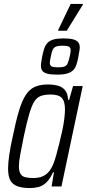

<svg xmlns="http://www.w3.org/2000/svg" viewBox="-20 -947 441 975"><path d="M133 8Q94 8 69 -1Q44 -10 32.5 -31Q21 -52 21 -91Q21 -119 27 -160.5Q33 -202 45 -255Q61 -334 76.5 -385Q92 -436 111 -465Q130 -494 157 -506Q184 -518 223 -518Q251 -518 273.5 -512Q296 -506 310 -489.5Q324 -473 326 -440H331L351 -510H400L292 0H242L254 -72H249Q234 -38 215.5 -20.5Q197 -3 176 2.5Q155 8 133 8ZM150 -43Q175 -43 194 -50.5Q213 -58 227 -74Q241 -90 251 -115Q258 -132 265.5 -159Q273 -186 281 -218Q289 -250 296 -282.5Q303 -315 306.5 -344Q310 -373 310 -391Q310 -433 293.5 -450Q277 -467 238 -467Q208 -467 188 -460Q168 -453 154.5 -432Q141 -411 128.5 -368.5Q116 -326 101 -255Q90 -200 83 -163Q76 -126 76 -103Q76 -78 84 -64.5Q92 -51 108.5 -47Q125 -43 150 -43ZM269 -568Q237 -568 219.5 -573Q202 -578 195 -587.5Q188 -597 188 -613Q188 -623 190 -634.5Q192 -646 194 -659Q199 -684 205 -701.5Q211 -719 222 -730Q233 -741 252 -746.5Q271 -752 302 -752Q334 -752 352 -747Q370 -742 377.5 -732Q385 -722 385 -706Q385 -697 382.5 -685.5Q380 -674 378 -659Q374 -635 367.5 -617Q361 -599 350 -589Q339 -579 320 -573.5Q301 -568 269 -568ZM274 -605Q297 -605 308 -609.5Q319 -614 324 -626Q329 -638 334 -660Q336 -670 337.5 -677.5Q339 -685 339 -691Q339 -705 330 -710Q321 -715 298 -715Q276 -715 264.5 -710.5Q253 -706 247.5 -694Q242 -682 238 -659Q236 -650 234.5 -642Q233 -634 233 -628Q233 -615 242 -610Q251 -605 274 -605ZM275 -791 276 -796 339 -927H401L400 -922L319 -791Z"/></svg>

Font: Saira Condensed Light
Style: Italic
Weight: 300
Width: 3
Italic angle: -12°
Designer: Hector Gatti with collaboration of the Omnibus-Type team
Foundry: Omnibus-Type
Version: Version 1.101